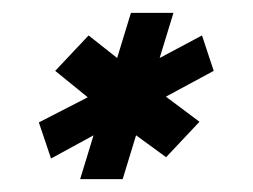

<svg xmlns="http://www.w3.org/2000/svg" viewBox="-20 -687 392 298"><path d="M116.2 -536 40.3 -497 59.2 -441 125.2 -477 104.4 -409H170.4L191.2 -477L237.8 -443L289.6 -498L237.5 -537L311.7 -577L293.5 -632L227.8 -597L249.2 -667H183.2L161.8 -597L117.5 -632L65.7 -577Z"/></svg>

Font: Din Kursivschrift
Style: Eng
Weight: 400
Version: Version 1.089